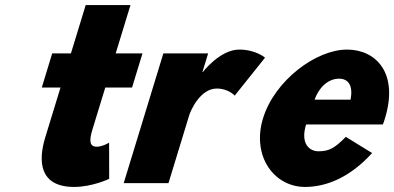

<svg xmlns="http://www.w3.org/2000/svg" viewBox="-20 -724 1558 759"><path d="M260.4 -513H186.4L145.2 -378H219.2L158.9 -181C131.1 -90 133 15 273.3 15C344.8 15 411.6 -17 411.6 -17L411.3 -160C411.3 -160 385.4 -144 362.4 -144C334.4 -144 330.9 -167 346.3 -215L396.2 -378H502L543.3 -513H437.4L495.8 -704H318.8Z M469 0H646L728.5 -270C732.5 -283 769.8 -374 836.8 -374C883.4 -374 907.8 -346 907.8 -346L1027.7 -496C1027.7 -496 991.5 -528 925.5 -528C849.7 -528 781.6 -439 781.6 -439H780.2L802.8 -513H625.8Z M1493.4 -232C1496.3 -238 1499.6 -249 1501.8 -256C1556.8 -436 1465.9 -528 1351.9 -528C1229.2 -528 1065.6 -406 1019.7 -256C974.2 -107 1063.2 15 1185.9 15C1269 15 1363.2 -22 1450.9 -119L1347.1 -183C1301.7 -137 1280.1 -126 1238.5 -126C1205.7 -126 1165.9 -153 1190 -232ZM1223.6 -330C1240.2 -377 1276 -413 1320.4 -413C1358.3 -413 1376.4 -384 1365.8 -330Z"/></svg>

Font: Hussar
Style: BdSuprConOblThree
Weight: 700
Foundry: Cannot Into Space Fonts
Version: Version 2.00